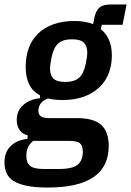

<svg xmlns="http://www.w3.org/2000/svg" viewBox="-44 -628 587 860"><path d="M443 26Q443 212 170 212Q114 212 77 204.5Q40 197 17.5 183Q-5 169 -14.5 147.5Q-24 126 -24 99Q-24 54 3.5 26.5Q31 -1 79 -6L80 -22Q57 -27 44 -45Q31 -63 31 -91Q31 -133 61 -158.5Q91 -184 135 -188V-201Q71 -234 71 -329Q71 -375 85 -413Q99 -451 127 -478Q155 -505 196 -519.5Q237 -534 290 -534Q337 -534 373 -520L379 -550Q386 -581 402 -594.5Q418 -608 453 -608H523L505 -517H412L407 -497Q429 -482 443 -452Q457 -422 457 -380Q457 -335 442.5 -298.5Q428 -262 399.5 -235.5Q371 -209 330 -194.5Q289 -180 235 -180Q198 -180 171 -187Q151 -180 139.5 -166Q128 -152 128 -132Q128 -115 139 -107Q150 -99 176 -99H300Q376 -99 409.5 -68.5Q443 -38 443 26ZM327 52Q327 25 314.5 14Q302 3 266 3H105Q74 26 74 70Q74 101 91 115Q108 129 153 129H218Q281 129 304 109.5Q327 90 327 52ZM249 -261Q289 -261 310 -279.5Q331 -298 340 -342Q347 -376 347 -391Q347 -421 332 -436.5Q317 -452 278 -452Q238 -452 217 -433.5Q196 -415 187 -371Q180 -337 180 -322Q180 -292 195 -276.5Q210 -261 249 -261Z"/></svg>

Font: IBM Plex Sans Cond SmBld
Style: Italic
Weight: 600
Width: 3
Italic angle: -11°
Designer: Mike Abbink, Paul van der Laan, Pieter van Rosmalen
Foundry: Bold Monday
Version: Version 1.3